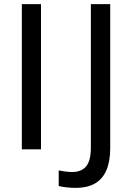

<svg xmlns="http://www.w3.org/2000/svg" viewBox="-20 -725 641 932"><path d="M86 0V-705H179V0ZM346 187Q329 187 308 185Q287 183 265 178V102Q284 106 301 108Q318 110 330 110Q376 110 398.5 82Q421 54 421 -7V-705H515V-6Q515 57 497 100Q479 143 442 165Q405 187 346 187Z"/></svg>

Font: Mulish Medium
Style: Regular
Weight: 500
Designer: Vernon Adams
Foundry: Vernon Adams
Version: Version 3.603; ttfautohint (v1.8.3)